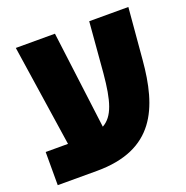

<svg xmlns="http://www.w3.org/2000/svg" viewBox="-113 -713 790 816"><g transform="rotate(-20 282.0 -304.5)"><path d="M12 0H189C449 0 515 -165 533 -377L553 -609H376L357 -380C346 -259 327 -196 277 -168L221 -609H44L113 -150H12Z"/></g></svg>

Font: Noto Sans Hebrew Condensed Black
Style: Regular
Weight: 900
Width: 3
Designer: Monotype Design Team
Foundry: Monotype Imaging Inc.
Version: Version 2.004